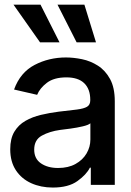

<svg xmlns="http://www.w3.org/2000/svg" viewBox="-20 -802 569 833"><path d="M209 11.7Q157.2 11.7 115.2 -7.3Q73.2 -26.4 48.8 -63.5Q24.4 -100.6 24.4 -154.3Q24.4 -200.7 42.2 -230.5Q60.1 -260.3 90.3 -277.6Q120.6 -294.9 158 -303.7Q195.3 -312.5 233.9 -317.4Q282.7 -322.8 313.2 -326.7Q343.8 -330.6 357.7 -338.9Q371.6 -347.2 371.6 -366.7V-369.1Q371.6 -415.5 345.5 -440.9Q319.3 -466.3 268.1 -466.3Q214.4 -466.3 183.6 -442.9Q152.8 -419.4 141.1 -390.6L41 -413.6Q67.9 -487.8 130.1 -520.3Q192.4 -552.7 266.1 -552.7Q298.8 -552.7 335.7 -545.2Q372.6 -537.6 404.8 -517.1Q437 -496.6 457.5 -459.2Q478 -421.9 478 -362.3V0H374V-74.7H370.1Q355 -44.4 315.9 -16.4Q276.9 11.7 209 11.7ZM231.9 -73.2Q276.4 -73.2 307.6 -90.6Q338.9 -107.9 355.5 -136.2Q372.1 -164.6 372.1 -196.3V-267.1Q364.3 -259.8 339.4 -253.9Q314.5 -248 286.1 -244.1Q257.8 -240.2 240.7 -238.3Q194.8 -231.9 161.6 -213.6Q128.4 -195.3 128.4 -152.8Q128.4 -113.3 157.7 -93.3Q187 -73.2 231.9 -73.2ZM153.8 -618.2 38.6 -781.7H155.8L238.3 -618.2ZM312.5 -618.2 229.5 -781.7H346.2L396.5 -618.2Z"/></svg>

Font: Inter Tight Medium
Style: Regular
Weight: 500
Designer: Rasmus Andersson
Foundry: rsms
Version: Version 3.004; ttfautohint (v1.8.4.7-5d5b)